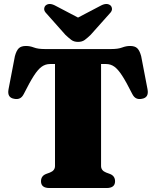

<svg xmlns="http://www.w3.org/2000/svg" viewBox="-20 -947 786 967"><path d="M205.5 -700H540.5Q575 -700 595.2 -707.8Q615.5 -715.5 635 -715.5Q659.5 -715.5 671.5 -703.8Q683.5 -692 691 -664L723 -497.5Q731 -455.5 695 -449.5Q679 -446 666.8 -451.5Q654.5 -457 646 -474Q616.5 -533 595.5 -565.5Q574.5 -598 556 -611.2Q537.5 -624.5 514.5 -624.5H489V-111Q489 -88 514.5 -78L533.5 -71Q559.5 -61 559.5 -34Q559.5 0 516.5 0H229.5Q186.5 0 186.5 -34Q186.5 -61 212.5 -71L231.5 -78Q257 -88 257 -111V-624.5H231.5Q209 -624.5 190.2 -611.2Q171.5 -598 150.5 -565.5Q129.5 -533 100 -474Q91.5 -457 79.2 -451.5Q67 -446 51 -449.5Q15 -455.5 23 -497.5L55 -664Q62.5 -692 74.5 -703.8Q86.5 -715.5 111 -715.5Q130.5 -715.5 150.8 -707.8Q171 -700 205.5 -700ZM436.5 -771.5Q420.5 -756 407 -746Q393.5 -736 373 -736Q352.5 -736 339.2 -746Q326 -756 309.5 -771.5L214 -879Q201.5 -891.5 202.5 -902.8Q203.5 -914 210.5 -920Q229 -935 260.5 -917.5L373 -858.5L485.5 -917.5Q517 -935 536 -920Q543 -914 544 -902.8Q545 -891.5 532.5 -879Z"/></svg>

Font: Fraunces 9pt S000 Black
Style: Regular
Weight: 900
Version: Version 1.000; ttfautohint (v1.8.3)